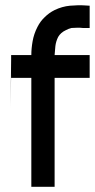

<svg xmlns="http://www.w3.org/2000/svg" viewBox="-20 -722 362 733"><path d="M99.6 -424.8H89.8H79.1H66.4H53.7H42H22.5V-442.4Q18.6 -154.3 22.5 -448.2Q18.6 -154.3 22.5 -466.8Q18.6 -163.1 22.5 -478.5Q18.6 -163.1 22.5 -494.1V-511.7H42H43.9H47.9H65.4H83H95.7H99.6Q99.6 -537.1 104.5 -564.5Q109.4 -592.8 123 -619.1Q133.8 -640.6 150.4 -656.2Q167 -672.9 188.5 -683.6Q216.8 -697.3 247.1 -700.2Q279.3 -703.1 305.7 -701.2L322.3 -700.2V-683.6V-681.6V-677.7V-668V-659.2V-653.3V-647.5V-640.6V-632.8V-615.2H302.7H298.8H295.9Q290 -615.2 284.2 -616.2H276.4Q263.7 -616.2 252.9 -615.2Q241.2 -612.3 230.5 -606.4Q211.9 -597.7 202.1 -581.1Q193.4 -563.5 191.4 -545.9Q189.5 -528.3 188.5 -511.7H195.3H222.7H244.1H264.6H283.2H302.7H322.3V-494.1V-492.2V-488.3V-479.5V-469.7V-463.9V-458V-450.2V-442.4V-424.8H302.7H298.8H295.9H264.6H235.4H213.9H193.4H188.5V-8.8H169.9H167H165H155.3H146.5H139.6H132.8H125H117.2H99.6Z"/></svg>

Font: LeFont
Style: Default
Weight: 400
Designer: Leryon MEDIA
Version: Version 1.0